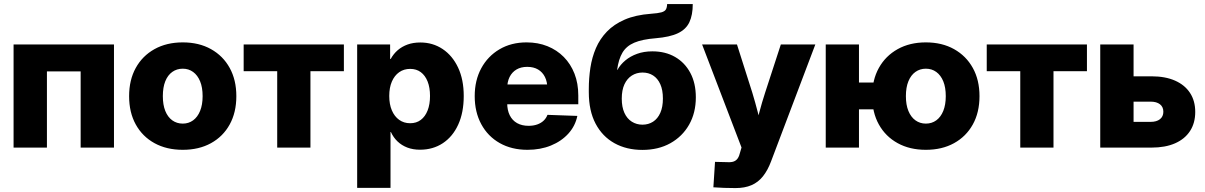

<svg xmlns="http://www.w3.org/2000/svg" viewBox="-20 -748 6105 973"><path d="M557.6 -522.5V0H388.7V-386.2H217.8V0H48.8V-522.5Z M906.2 11.2Q824.2 11.2 762.9 -22.5Q701.7 -56.2 668 -117.2Q634.3 -178.2 634.3 -260.7Q634.3 -342.8 668 -403.8Q701.7 -464.8 762.9 -499Q824.2 -533.2 906.2 -533.2Q988.3 -533.2 1049.3 -499Q1110.4 -464.8 1144 -403.8Q1177.7 -342.8 1177.7 -260.7Q1177.7 -178.2 1144 -117.2Q1110.4 -56.2 1049.3 -22.5Q988.3 11.2 906.2 11.2ZM906.2 -121.6Q936 -121.6 958.7 -138.2Q981.4 -154.8 994.1 -186Q1006.8 -217.3 1006.8 -260.7Q1006.8 -305.2 994.1 -335.9Q981.4 -366.7 958.7 -383.3Q936 -399.9 906.2 -399.9Q876 -399.9 853 -383.5Q830.1 -367.2 817.6 -336.2Q805.2 -305.2 805.2 -260.7Q805.2 -216.8 817.6 -185.8Q830.1 -154.8 853 -138.2Q876 -121.6 906.2 -121.6Z M1384.8 0V-387.2H1214.8V-522.5H1722.7V-387.2H1553.2V0Z M1790 204.1V-522.5H1957V-449.2H1960Q1974.1 -475.1 1995.6 -493.7Q2017.1 -512.2 2045.7 -522.5Q2074.2 -532.7 2109.9 -532.7Q2173.3 -532.7 2223.1 -499.5Q2272.9 -466.3 2301.5 -405.5Q2330.1 -344.7 2330.1 -261.7Q2330.1 -177.7 2302.2 -116.7Q2274.4 -55.7 2224.4 -22.5Q2174.3 10.7 2108.4 10.7Q2072.8 10.7 2044.2 -0.2Q2015.6 -11.2 1994.6 -31.2Q1973.6 -51.3 1960.9 -79.1H1959V204.1ZM2058.6 -123.5Q2090.3 -123.5 2112.5 -140.4Q2134.8 -157.2 2147 -188.2Q2159.2 -219.2 2159.2 -261.7Q2159.2 -304.2 2147 -335Q2134.8 -365.7 2112.5 -382.3Q2090.3 -398.9 2058.6 -398.9Q2026.9 -398.9 2002.9 -382.1Q1979 -365.2 1965.8 -334.5Q1952.6 -303.7 1952.6 -261.7Q1952.6 -219.7 1965.8 -188.7Q1979 -157.7 2002.9 -140.6Q2026.9 -123.5 2058.6 -123.5Z M2653.3 11.2Q2572.8 11.2 2512.5 -22.9Q2452.1 -57.1 2418.9 -118.7Q2385.7 -180.2 2385.7 -260.7Q2385.7 -340.8 2418.9 -402.1Q2452.1 -463.4 2511.5 -498.3Q2570.8 -533.2 2648.4 -533.2Q2706.5 -533.2 2754.4 -513.9Q2802.2 -494.6 2837.2 -459.2Q2872.1 -423.8 2891.4 -374.5Q2910.6 -325.2 2910.6 -264.6V-219.7H2441.4V-319.8H2831.1L2753.9 -298.8Q2753.9 -333 2741.7 -357.7Q2729.5 -382.3 2706.8 -395.8Q2684.1 -409.2 2651.9 -409.2Q2620.1 -409.2 2597.4 -395.8Q2574.7 -382.3 2562.5 -357.9Q2550.3 -333.5 2550.3 -299.3V-226.1Q2550.3 -189.9 2563.2 -163.8Q2576.2 -137.7 2600.6 -124Q2625 -110.4 2658.7 -110.4Q2683.1 -110.4 2702.4 -117.2Q2721.7 -124 2734.9 -136.5Q2748 -148.9 2754.4 -166L2905.8 -160.6Q2895.5 -109.9 2860.4 -71Q2825.2 -32.2 2772 -10.5Q2718.8 11.2 2653.3 11.2Z M3235.4 11.7Q3155.3 11.7 3094 -22.2Q3032.7 -56.2 2998.3 -121.3Q2963.9 -186.5 2963.9 -280.8V-296.4Q2963.9 -351.6 2971.9 -404.5Q2980 -457.5 3000 -504.2Q3020 -550.8 3055.7 -587.9Q3091.3 -625 3146 -648.7Q3200.7 -672.4 3278.8 -678.2Q3314.5 -680.7 3331.8 -685.5Q3349.1 -690.4 3354.7 -700.4Q3360.4 -710.4 3360.8 -727.5H3490.7Q3490.7 -671.9 3473.6 -635.5Q3456.5 -599.1 3415.5 -579.6Q3374.5 -560.1 3302.7 -554.2Q3234.4 -548.8 3194.3 -531.7Q3154.3 -514.6 3134.5 -481.4Q3114.7 -448.2 3107.4 -394H3108.9Q3124 -420.9 3149.2 -441.9Q3174.3 -462.9 3208.7 -475.3Q3243.2 -487.8 3286.1 -487.8Q3352.1 -487.8 3401.4 -459.2Q3450.7 -430.7 3478.5 -378.4Q3506.3 -326.2 3506.3 -254.9Q3506.3 -176.3 3472.2 -116.2Q3438 -56.2 3377.2 -22.2Q3316.4 11.7 3235.4 11.7ZM3235.8 -116.2Q3266.1 -116.2 3289.6 -131.3Q3313 -146.5 3326.2 -176Q3339.4 -205.6 3339.4 -248.5Q3339.4 -292 3326.2 -321.3Q3313 -350.6 3289.8 -365.5Q3266.6 -380.4 3236.3 -380.4Q3206.1 -380.4 3182.1 -365.2Q3158.2 -350.1 3144.5 -320.8Q3130.9 -291.5 3130.9 -248Q3130.9 -205.6 3144.3 -176Q3157.7 -146.5 3181.9 -131.3Q3206.1 -116.2 3235.8 -116.2Z M3595.2 201.2 3603.5 72.3 3664.1 73.7Q3684.6 75.2 3697.8 70.6Q3710.9 65.9 3718.8 54.2Q3726.6 42.5 3731 22.9L3737.8 -0.5L3538.1 -522.5H3714.8L3792.5 -278.3Q3807.6 -228.5 3820.6 -178Q3833.5 -127.4 3846.7 -75.2H3801.8Q3814.5 -127.4 3827.9 -178.2Q3841.3 -229 3857.4 -278.3L3937 -522.5H4111.8L3887.7 69.3Q3870.6 115.2 3846.4 145.5Q3822.3 175.8 3788.3 190.4Q3754.4 205.1 3707 205.1Q3678.7 205.1 3649.7 204.1Q3620.6 203.1 3595.2 201.2Z M4164.6 0V-522.5H4333V0ZM4284.7 -193.8V-329.6H4452.1V-193.8ZM4671.9 11.2Q4590.3 11.2 4529.1 -22.5Q4467.8 -56.2 4433.8 -117.2Q4399.9 -178.2 4399.9 -260.7Q4399.9 -342.8 4433.8 -403.8Q4467.8 -464.8 4529.1 -499Q4590.3 -533.2 4671.9 -533.2Q4753.9 -533.2 4814.9 -499Q4876 -464.8 4909.9 -403.8Q4943.8 -342.8 4943.8 -260.7Q4943.8 -178.2 4909.9 -117.2Q4876 -56.2 4814.9 -22.5Q4753.9 11.2 4671.9 11.2ZM4671.9 -121.6Q4702.1 -121.6 4724.9 -138.2Q4747.6 -154.8 4760.3 -186Q4772.9 -217.3 4772.9 -260.7Q4772.9 -305.2 4760.3 -335.9Q4747.6 -366.7 4724.9 -383.3Q4702.1 -399.9 4671.9 -399.9Q4642.1 -399.9 4619.1 -383.5Q4596.2 -367.2 4583.5 -336.2Q4570.8 -305.2 4570.8 -260.7Q4570.8 -216.8 4583.5 -185.8Q4596.2 -154.8 4619.1 -138.2Q4642.1 -121.6 4671.9 -121.6Z M5150.4 0V-387.2H4980.5V-522.5H5488.3V-387.2H5318.8V0Z M5658.7 -361.3H5815.4Q5885.3 -361.3 5934.8 -339.4Q5984.4 -317.4 6010.7 -277.1Q6037.1 -236.8 6037.1 -180.7Q6037.1 -124.5 6010.7 -84Q5984.4 -43.5 5934.8 -21.7Q5885.3 0 5815.4 0H5555.7V-522.5H5724.6V-130.4H5811Q5841.3 -130.4 5858.4 -144Q5875.5 -157.7 5875.5 -181.6Q5875.5 -206.1 5858.4 -219.5Q5841.3 -232.9 5811 -232.9H5658.7Z"/></svg>

Font: Inter 28pt ExtraBold
Style: Regular
Weight: 800
Designer: Rasmus Andersson
Foundry: rsms
Version: Version 4.001;git-66647c0bb